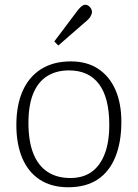

<svg xmlns="http://www.w3.org/2000/svg" viewBox="-20 -776 582 810"><path d="M268 14Q197 14 148 -18Q99 -50 74 -109Q49 -168 49 -249Q49 -332 75.5 -392Q102 -452 153.5 -484.5Q205 -517 279 -517Q347 -517 394.5 -485.5Q442 -454 467 -397Q492 -340 492 -262Q492 -176 466.5 -113.5Q441 -51 391.5 -18.5Q342 14 268 14ZM277 -25Q330 -25 366 -50.5Q402 -76 421.5 -126Q441 -176 441 -249Q441 -307 430 -350Q419 -393 397.5 -421.5Q376 -450 344.5 -464.5Q313 -479 271 -479Q217 -479 178.5 -454.5Q140 -430 120 -381Q100 -332 100 -258Q100 -180 120.5 -128.5Q141 -77 180.5 -51Q220 -25 277 -25ZM226 -584 209 -601 309 -734Q318 -745 325.5 -750.5Q333 -756 340 -756Q347 -756 353.5 -751.5Q360 -747 364 -740Q368 -733 368 -726Q368 -717 361.5 -706Q355 -695 335 -679Z"/></svg>

Font: Literata 18pt ExtraLight
Style: Regular
Weight: 250
Designer: Latin by Veronika Burian and Jose Scaglione. Greek by Irene Vlachou. Cyrillic by Vera Evstafieva.
Foundry: TypeTogether
Version: Version 3.103;gftools[0.9.29]